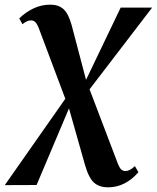

<svg xmlns="http://www.w3.org/2000/svg" viewBox="-78 -555 672 824"><path d="M385.5 249Q349.5 249 326.5 229.8Q303.5 210.5 287 153.5L215 -100.5L205 -124L90 -430Q82 -451.5 74.2 -459.5Q66.5 -467.5 55.5 -467.5Q45 -467.5 35.8 -462.8Q26.5 -458 18.5 -451L4.5 -476Q31 -502 65 -518.5Q99 -535 138 -535Q173.5 -535 194.8 -515.5Q216 -496 229.5 -447L294.5 -200L303 -180.5L426.5 144Q435 166 442.5 172.5Q450 179 460.5 179Q469.5 179 479 174.2Q488.5 169.5 501 158L516 184Q489.5 215 456.5 232Q423.5 249 385.5 249ZM-57.5 239.5 212 -145 281 -191 440 -522.5H575L295.5 -157.5L225.5 -107.5L79 239Z"/></svg>

Font: Merriweather 96pt
Style: Bold Italic
Weight: 700
Italic angle: -7.8°
Version: Version 2.101